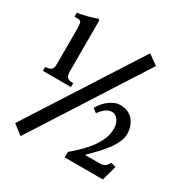

<svg xmlns="http://www.w3.org/2000/svg" viewBox="-167 -835 941 982"><g transform="rotate(30 304.0 -344.0)"><path d="M341.3 -295.4Q347.2 -306.2 357.9 -320.3Q368.7 -334.5 383.3 -346.9Q397.9 -359.4 416 -367.9Q434.1 -376.5 454.6 -376.5Q481.9 -376.5 501.2 -366.5Q520.5 -356.4 533 -340.3Q545.4 -324.2 551.3 -304.2Q557.1 -284.2 557.1 -264.2Q557.1 -248 551.3 -231.2Q545.4 -214.4 535.9 -197.3Q526.4 -180.2 513.7 -163.6Q501 -147 487.3 -131.3Q482.4 -126 474.1 -117.4Q465.8 -108.9 456.8 -99.4Q447.8 -89.8 438.7 -80.8Q429.7 -71.8 422.9 -64.9H499Q512.2 -64.9 521 -65.9Q529.8 -66.9 536.4 -70.1Q543 -73.2 548.6 -79.8Q554.2 -86.4 560.5 -97.7L588.9 -89.4Q585.9 -78.6 583.5 -69.1Q581.1 -59.6 578.6 -50.8Q574.2 -35.6 570.3 -21.5Q566.4 -7.3 565.4 -2H339.8V-34.2Q363.8 -54.7 389.4 -79.1Q415 -103.5 436.3 -131.3Q457.5 -159.2 471.2 -190.4Q484.9 -221.7 484.4 -255.4Q484.4 -268.1 481 -280.5Q477.5 -293 471.2 -302.7Q464.8 -312.5 455.3 -318.6Q445.8 -324.7 432.6 -324.7Q413.6 -324.7 396.5 -311.3Q379.4 -297.9 364.7 -277.8ZM23.4 -673.8Q34.7 -675.3 49.8 -678.5Q64.9 -681.6 80.3 -685.5Q95.7 -689.5 109.9 -694.1Q124 -698.7 133.8 -703.6L142.6 -696.3V-395Q142.6 -381.8 145.3 -373.5Q147.9 -365.2 153.6 -360.6Q159.2 -356 167.5 -354.2Q175.8 -352.5 187.5 -352.5V-329.6H22V-352.5Q33.2 -353.5 41.5 -355.5Q49.8 -357.4 55.4 -361.8Q61 -366.2 63.7 -374.3Q66.4 -382.3 66.4 -395.5V-604Q66.4 -628.4 63 -638.7Q59.6 -648.9 47.4 -649.9Q40 -650.9 33.7 -650.4Q27.3 -649.9 23.4 -649.9ZM89.8 16.6 32.7 -27.3 452.1 -681.6 510.3 -640.1Z"/></g></svg>

Font: Varendra
Style: Regular
Weight: 700
Designer: Jacob Thomas
Foundry: Bangla Type Foundry
Version: Version 1.008